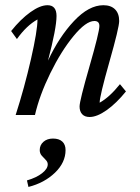

<svg xmlns="http://www.w3.org/2000/svg" viewBox="-20 -448 546 748"><path d="M329.1 7.8Q310.1 7.8 300 -3.2Q290 -14.2 290 -33.2Q290 -55.2 328.6 -189.2Q367.2 -323.2 367.2 -346.7Q367.2 -366.2 347.7 -366.2Q314.9 -366.2 266.6 -307.6Q218.3 -249 176 -162.8Q133.8 -76.7 116.2 0H41Q75.2 -106.4 100.6 -217.5Q126 -328.6 126 -372.1Q83.5 -348.6 45.9 -295.9L23.4 -327.1Q60.5 -373.5 98.4 -400.6Q136.2 -427.7 165 -427.7Q200.2 -427.7 200.2 -385.7Q200.2 -338.4 167 -211.9Q210.4 -304.7 268.3 -366.2Q326.2 -427.7 382.8 -427.7Q412.1 -427.7 428.2 -411.6Q444.3 -395.5 444.3 -366.2Q444.3 -340.8 406.2 -207Q368.2 -73.2 368.2 -47.9Q406.7 -69.3 447.3 -120.1L470.7 -91.8Q433.6 -45.9 395.8 -19Q357.9 7.8 329.1 7.8ZM90.8 280.3 85 254.9Q122.1 244.1 144 226.8Q166 209.5 166 192.4Q166 182.6 158.2 175Q150.4 167.5 142.6 158.4Q134.8 149.4 134.8 136.7Q134.8 117.2 149.2 104.5Q163.6 91.8 186.5 91.8Q210 91.8 222.7 103.5Q235.4 115.2 235.4 136.7Q235.4 185.1 194.1 224.9Q152.8 264.6 90.8 280.3Z"/></svg>

Font: Crimson Pro
Style: Italic
Weight: 400
Italic angle: -12°
Designer: Jacques Le Bailly
Foundry: Baron von Fonthausen
Version: Version 1.003